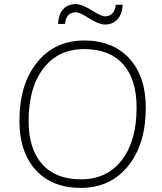

<svg xmlns="http://www.w3.org/2000/svg" viewBox="-20 -911 791 939"><path d="M75 -320Q75 -499 161.5 -606Q248 -713 392 -713Q532 -713 612.5 -625Q693 -537 693 -384Q693 -206 606.5 -99Q520 8 375 8Q235 8 155 -79.5Q75 -167 75 -320ZM648 -385Q648 -523 582 -597Q516 -671 392 -671Q265 -671 192.5 -577Q120 -483 120 -319Q120 -182 186.5 -108Q253 -34 376 -34Q503 -34 575.5 -127.5Q648 -221 648 -385ZM351 -891Q380 -891 435 -857Q476 -831 493 -831Q517 -831 531 -847Q545 -863 546 -888H580Q578 -842 554.5 -816.5Q531 -791 493 -791Q463 -791 410 -825Q369 -851 352 -851Q303 -851 298 -794H264Q266 -841 289 -866Q312 -891 351 -891Z"/></svg>

Font: Iunito ExtraLight
Style: Italic
Weight: 200
Italic angle: -4.541°
Designer: Vernon Adams
Foundry: Vernon Adams
Version: Version 2.001;November 30, 2019;FontCreator 12.0.0.2547 64-b